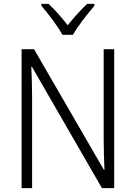

<svg xmlns="http://www.w3.org/2000/svg" viewBox="-20 -1060 698 987"><path d="M301 -881H355C379 -925 431 -990 465 -1030V-1040H428C392 -1006 359 -969 328 -930C299 -968 262 -1010 230 -1040H193V-1030C227 -991 277 -925 301 -881ZM567 -93V-807H513V-344C513 -296 515 -232 517 -187H514L155 -807H91V-93H145V-559C145 -617 143 -668 141 -717H144L504 -93Z"/></svg>

Font: Noto Sans Kannada UI SemiCondensed Light
Style: Regular
Weight: 300
Width: 4
Designer: Jelle Bosma - Monotype Design Team
Foundry: Monotype Imaging Inc.
Version: Version 2.005